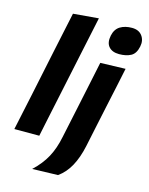

<svg xmlns="http://www.w3.org/2000/svg" viewBox="-136 -831 864 1112"><g transform="rotate(15 295.5 -275.0)"><path d="M8.5 0Q20 -53 30.5 -103.5Q41 -154 54.5 -216L112.5 -493Q125.5 -554 138 -613.2Q150.5 -672.5 163.5 -733L315.5 -746Q303 -687 289.8 -624.5Q276.5 -562 262 -493.5L203.5 -216.5Q190 -153 179.5 -103.2Q169 -53.5 158 0ZM168 196.5Q219 149 247.8 95.8Q276.5 42.5 290.5 -27.5L330.5 -216L341 -266Q356.5 -340.5 367.8 -393Q379 -445.5 390 -499L540.5 -503.5Q529 -448.5 517.8 -395.2Q506.5 -342 490 -266Q474 -191 461.5 -131.8Q449 -72.5 436.5 -13Q421 59.5 393.2 110.2Q365.5 161 322 192ZM481.5 -576Q440 -576 419.5 -599.8Q399 -623.5 408 -667.5Q416.5 -707.5 445.2 -725Q474 -742.5 515.5 -742.5Q557 -742.5 577 -715.2Q597 -688 589 -650Q580 -606 551.8 -591Q523.5 -576 481.5 -576Z"/></g></svg>

Font: Commissioner
Style: Bold Italic
Weight: 700
Italic angle: -12°
Designer: Kostas Bartsokas
Foundry: Kostas Bartsokas
Version: Version 1.000; ttfautohint (v1.8.3)